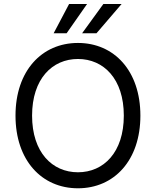

<svg xmlns="http://www.w3.org/2000/svg" viewBox="-20 -958 801 987"><path d="M701.7 -363.6C701.7 -593.8 566.8 -737.2 380.7 -737.2C194.6 -737.2 59.7 -593.8 59.7 -363.6C59.7 -133.5 194.6 9.9 380.7 9.9C566.8 9.9 701.7 -133.5 701.7 -363.6ZM144.9 -363.6C144.9 -552.6 248.6 -654.8 380.7 -654.8C512.8 -654.8 616.5 -552.6 616.5 -363.6C616.5 -174.7 512.8 -72.4 380.7 -72.4C248.6 -72.4 144.9 -174.7 144.9 -363.6ZM255.7 -786.9H322.4L427.6 -937.5H335.2ZM402 -786.9H475.9L605.1 -937.5H511.4Z"/></svg>

Font: Magic Ui Pro
Style: Regular
Weight: 400
Designer: Stefan Endress, Andreas Faust
Version: Version 1.000;FEAKit 1.0